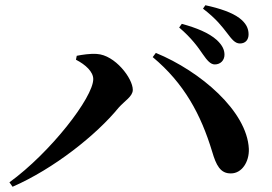

<svg xmlns="http://www.w3.org/2000/svg" viewBox="-20 -774 1040 733"><path d="M755 -566C771 -543 784 -528 800 -528C822 -528 837 -544 837 -565C837 -584 829 -601 808 -621C777 -649 729 -668 674 -683L664 -669C711 -629 736 -594 755 -566ZM846 -649C865 -624 877 -608 896 -608C917 -608 929 -622 929 -643C929 -666 919 -686 894 -705C866 -726 820 -742 764 -754L755 -741C807 -701 828 -672 846 -649ZM270 -546C307 -527 336 -500 336 -472C336 -402 172 -191 16 -78L28 -61C186 -130 348 -259 433 -363C456 -389 487 -406 487 -431C487 -475 419 -564 350 -568C325 -570 293 -565 273 -561ZM862 -112C903 -112 932 -156 930 -206C923 -350 745 -502 575 -572L563 -556C683 -456 747 -337 790 -195C805 -144 821 -111 862 -112Z"/></svg>

Font: Noto Serif SC
Style: Bold
Weight: 700
Designer: Ryoko NISHIZUKA 西塚涼子 (kana & ideographs); Frank Grießhammer (Latin, Greek & Cyrillic); Wenlong ZHANG 张文龙 (bopomofo); San
Foundry: Adobe
Version: Version 2.001;hotconv 1.1.0;makeotfexe 2.6.0